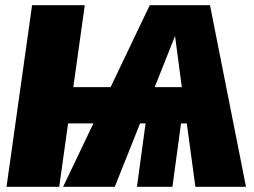

<svg xmlns="http://www.w3.org/2000/svg" viewBox="-20 -716 975 736"><path d="M696 -243H674L641 0H505L538 -243H517L420 0H222L338 -243H241L207 0H5L103 -696H305L261 -382H404L554 -696H785L923 0H729ZM677 -382 651 -578 573 -382Z"/></svg>

Font: FiraGO Heavy
Style: Italic
Weight: 900
Italic angle: -8°
Designer: bBox Type GmbH
Foundry: bBox Type GmbH
Version: Version 1.001